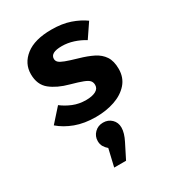

<svg xmlns="http://www.w3.org/2000/svg" viewBox="-209 -684 1034 1136"><g transform="rotate(-30 307.5 -116.5)"><path d="M290.3 -98.5Q330.8 -98.5 355.6 -111.3Q380.5 -124.1 380.5 -149.7Q380.5 -167.2 370.8 -179Q361 -190.8 333.3 -201.5Q305.6 -212.3 251.3 -227.2Q176.4 -247.2 129.5 -284.6Q82.6 -322.1 82.6 -394.4Q82.6 -467.2 143.3 -514.9Q204.1 -562.6 319 -562.6Q391.8 -562.6 445.9 -543.8Q500 -525.1 539.5 -496.4L474.9 -401Q441 -422.1 402.1 -434.6Q363.1 -447.2 323.6 -447.2Q245.6 -447.2 245.6 -405.1Q245.6 -391.3 255.6 -381.3Q265.6 -371.3 293.3 -360.8Q321 -350.3 374.4 -334.9Q427.2 -320 466.4 -300.5Q505.6 -281 527.2 -248.5Q548.7 -215.9 548.7 -162.6Q548.7 -103.1 513.3 -62.8Q477.9 -22.6 419.5 -2.6Q361 17.4 291.3 17.4Q212.3 17.4 151.8 -5.1Q91.3 -27.7 48.7 -64.6L130.3 -155.9Q162.1 -131.3 202.3 -114.9Q242.6 -98.5 290.3 -98.5ZM308.7 66.7Q343.1 66.7 366.2 89.2Q389.2 111.8 389.2 146.2Q389.2 164.6 382.8 186.2Q376.4 207.7 364.6 230.8L314.4 330.3H233.3L261 212.3Q246.7 200.5 236.9 184.4Q227.2 168.2 227.2 146.2Q227.2 113.3 250.5 90Q273.8 66.7 308.7 66.7Z"/></g></svg>

Font: FiraCode Nerd Font
Style: Bold
Weight: 700
Designer: Carrois Corporate, Edenspiekermann AG, Nikita Prokopov
Foundry: Carrois Corporate, Edenspiekermann AG, Nikita Prokopov
Version: Version 6.002;Nerd Fonts 2.1.0